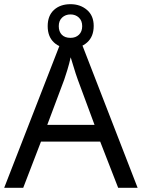

<svg xmlns="http://www.w3.org/2000/svg" viewBox="-20 -898 679 918"><path d="M545 0 459 -221H176L91 0H0L279 -717H360L638 0ZM352 -517Q349 -525 342 -546Q335 -567 328.5 -589.5Q322 -612 318 -624Q311 -593 302 -563.5Q293 -534 287 -517L206 -301H432ZM317 -667Q268 -667 238 -695Q208 -723 208 -773Q208 -823 238 -850.5Q268 -878 317 -878Q364 -878 396 -850.5Q428 -823 428 -774Q428 -723 396.5 -695Q365 -667 317 -667ZM317 -717Q342 -717 357.5 -732Q373 -747 373 -773Q373 -799 357 -814Q341 -829 317 -829Q293 -829 277 -814Q261 -799 261 -773Q261 -747 275.5 -732Q290 -717 317 -717Z"/></svg>

Font: Noto Sans Tirhuta
Style: Regular
Weight: 400
Designer: Monotype Design Team
Foundry: Monotype Imaging Inc.
Version: Version 2.003; ttfautohint (v1.8.4.7-5d5b)